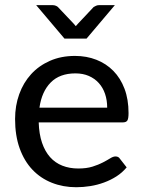

<svg xmlns="http://www.w3.org/2000/svg" viewBox="-20 -738 569 764"><path d="M40 0ZM278.5 -515.5Q324.5 -515.5 363.5 -500.2Q402.5 -485 431 -456Q459.5 -427 475.5 -384.8Q491.5 -342.5 491.5 -288Q491.5 -266 486.8 -258.5Q482 -251 469 -251H134Q135.5 -204.5 147.2 -170Q159 -135.5 179.2 -112.8Q199.5 -90 228 -78.8Q256.5 -67.5 291.5 -67.5Q324.5 -67.5 348.2 -75Q372 -82.5 389.2 -91.5Q406.5 -100.5 418.5 -108Q430.5 -115.5 439.5 -115.5Q451.5 -115.5 457 -106.5L484 -72Q466.5 -51 443.5 -36.2Q420.5 -21.5 394 -11.8Q367.5 -2 339.2 2.5Q311 7 283.5 7Q231 7 186.2 -10.8Q141.5 -28.5 109 -62.8Q76.5 -97 58.2 -147.8Q40 -198.5 40 -264.5Q40 -317.5 56.5 -363.2Q73 -409 103.8 -442.8Q134.5 -476.5 178.8 -496Q223 -515.5 278.5 -515.5ZM280 -446Q217.5 -446 181.8 -409.8Q146 -373.5 137 -309.5H406.5Q406.5 -339.5 398 -364.5Q389.5 -389.5 373.2 -407.5Q357 -425.5 333.5 -435.8Q310 -446 280 -446ZM124 -717.5H190Q196 -717.5 201.8 -715.2Q207.5 -713 210.5 -710L273 -644L281.5 -634L290.5 -644L352.5 -710Q356.5 -712.5 362 -715Q367.5 -717.5 373.5 -717.5H437L324.5 -584.5H236.5Z"/></svg>

Font: Lato Medium
Style: Regular
Weight: 500
Designer: Lukasz Dziedzic
Foundry: tyPoland Lukasz Dziedzic
Version: Version 2.006; 2014-01-15